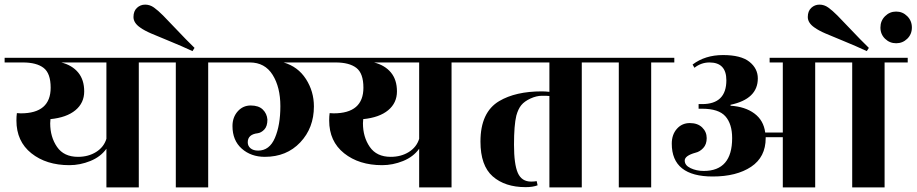

<svg xmlns="http://www.w3.org/2000/svg" viewBox="-40 -810 3962 830"><path d="M660 -560V-540H560V0H420V-167Q395 -132 350.5 -114Q306 -96 260 -96Q160 -96 95.5 -147.5Q31 -199 31 -289Q31 -307 33 -321Q43 -320 50 -320Q179 -320 179 -431Q179 -493 148.5 -516.5Q118 -540 59 -540H-20V-560ZM178 -292 177 -277Q177 -218 206.5 -175Q236 -132 297 -132Q342 -132 375.5 -153Q409 -174 420 -210V-540H225Q272 -528 298 -496.5Q324 -465 324 -415Q324 -365 286 -333.5Q248 -302 178 -295Z M960 -560V-540H860V0H720V-540H620V-560ZM566 -691Q537 -711 537 -736.5Q537 -762 552 -776Q567 -790 587.5 -790Q608 -790 625.5 -777.5Q643 -765 665 -743Q687 -721 725.5 -680Q764 -639 801 -603L792 -589Q745 -611 693.5 -632Q642 -653 613 -665.5Q584 -678 566 -691Z M2012 -560V-540H1912V0H1772V-167Q1747 -132 1702.5 -114Q1658 -96 1612 -96Q1512 -96 1447.5 -147.5Q1383 -199 1383 -289Q1383 -307 1385 -321Q1395 -320 1402 -320Q1531 -320 1531 -431Q1531 -493 1500.5 -516.5Q1470 -540 1411 -540H1186Q1248 -522 1282.5 -468.5Q1317 -415 1317 -350Q1317 -257 1258 -194.5Q1199 -132 1105 -132Q1045 -132 1005 -167.5Q965 -203 965 -265Q965 -303 987.5 -328.5Q1010 -354 1044 -354Q1078 -354 1096 -336.5Q1114 -319 1116 -293Q1116 -264 1102.5 -250Q1089 -236 1074 -234Q1031 -229 1031 -195Q1031 -179 1043 -169Q1055 -159 1076 -159Q1125 -159 1148.5 -214Q1172 -269 1172 -351Q1172 -433 1138.5 -486.5Q1105 -540 1040 -540H920V-560ZM1530 -292 1529 -277Q1529 -218 1558.5 -175Q1588 -132 1649 -132Q1694 -132 1727.5 -153Q1761 -174 1772 -210V-540H1577Q1624 -528 1650 -496.5Q1676 -465 1676 -415Q1676 -365 1638 -333.5Q1600 -302 1530 -295Z M2573 -560V-540H2475V0H2335V-395Q2327 -396 2303 -396Q2279 -396 2253 -384Q2227 -372 2213.5 -355.5Q2200 -339 2192 -310Q2182 -269 2182 -184.5Q2182 -100 2198.5 -62.5Q2215 -25 2256 -25Q2270 -25 2280 -27L2284 -9Q2264 -1 2232 -1Q2143 -1 2090 -47.5Q2037 -94 2037 -198Q2037 -325 2118 -373Q2189 -415 2302 -415Q2317 -415 2335 -413V-540H1972V-560Z M2875 -560V-540H2775V0H2635V-540H2535V-560Z M3884 -560V-540H3784V0H3644V-540H3484V0H3344V-217H3270V-213Q3270 -131 3207 -89Q3144 -47 3041 -47Q2864 -47 2864 -189Q2864 -228 2886 -253Q2908 -278 2942 -278Q2976 -278 2995.5 -259Q3015 -240 3015 -213Q3015 -186 3000 -170Q2985 -154 2967 -150Q2920 -137 2920 -116Q2920 -95 2945.5 -83Q2971 -71 3002 -71Q3125 -71 3125 -213Q3125 -274 3096 -307Q3067 -340 2995 -340H2980V-360H2995Q3100 -360 3100 -463Q3100 -540 3027 -540Q2991 -540 2962 -517L2954 -531Q3008 -572 3085.5 -572Q3163 -572 3199.5 -543Q3236 -514 3236 -471Q3236 -382 3118 -357V-353Q3181 -349 3221 -319.5Q3261 -290 3268 -237H3344V-540H3287V-560ZM3481 -691Q3452 -711 3452 -736.5Q3452 -762 3467 -776Q3482 -790 3502.5 -790Q3523 -790 3540.5 -777.5Q3558 -765 3580 -743Q3602 -721 3640.5 -680Q3679 -639 3716 -603L3707 -589Q3660 -611 3608.5 -632Q3557 -653 3528 -665.5Q3499 -678 3481 -691Z M3882 -740Q3902 -720 3902 -691Q3902 -662 3882 -642.5Q3862 -623 3834 -623Q3806 -623 3786 -642.5Q3766 -662 3766 -691Q3766 -720 3786 -740Q3806 -760 3834 -760Q3862 -760 3882 -740Z"/></svg>

Font: Rozha One
Style: Regular
Weight: 400
Designer: Tim Donaldson, Indian Type Foundry
Foundry: Indian Type Foundry
Version: Version 1.300;PS 1.0;hotconv 1.0.78;makeotf.lib2.5.61930; tt